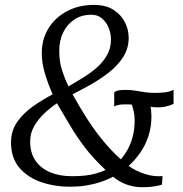

<svg xmlns="http://www.w3.org/2000/svg" viewBox="-20 -772 764 802"><path d="M271.5 8Q209 8 152.8 -11Q96.5 -30 61.2 -71Q26 -112 26 -177.5Q26 -226.5 52.8 -264Q79.5 -301.5 119.8 -329.2Q160 -357 200 -378Q181.5 -419 168 -464Q154.5 -509 154.5 -549Q154.5 -609 183 -654.5Q211.5 -700 260.8 -725.8Q310 -751.5 372 -751.5Q422 -751.5 454 -731Q486 -710.5 501.8 -679.2Q517.5 -648 517.5 -614.5Q517.5 -569.5 494.5 -533.8Q471.5 -498 435.5 -469.8Q399.5 -441.5 359 -418.8Q318.5 -396 283 -378Q312 -326 343.2 -277Q374.5 -228 409.8 -185Q445 -142 484.5 -106.5Q502 -126 515 -150.8Q528 -175.5 535.2 -205Q542.5 -234.5 542.5 -268.5Q542.5 -290 538.8 -306.2Q535 -322.5 531 -335Q523 -336 516.5 -336Q510 -336 500 -336Q489.5 -336 477.5 -334.2Q465.5 -332.5 457 -327V-386Q463 -392 474.5 -394.2Q486 -396.5 503 -396.5Q525 -396.5 544 -393.5Q563 -390.5 582.8 -387.2Q602.5 -384 626 -384Q654 -384 672.2 -386.8Q690.5 -389.5 705 -397V-338Q689.5 -330.5 672 -327Q654.5 -323.5 642 -323.5Q632.5 -323.5 625.5 -324Q618.5 -324.5 609 -326Q610.5 -318 611.5 -307.8Q612.5 -297.5 612.5 -285.5Q612.5 -241.5 600.2 -204Q588 -166.5 566.5 -135.2Q545 -104 517.5 -79Q547.5 -57 586.2 -45Q625 -33 659 -36.5L656.5 -0.5Q637.5 4.5 622.5 6.8Q607.5 9 595.2 9.5Q583 10 572.5 10Q541.5 10 510.2 -0.8Q479 -11.5 452.5 -34Q426 -20 397.2 -10.8Q368.5 -1.5 337.5 3.2Q306.5 8 271.5 8ZM280.5 -36Q311.5 -36 336.2 -38.8Q361 -41.5 381.8 -47.5Q402.5 -53.5 421 -62Q369 -111 334.8 -156Q300.5 -201 273.5 -246.5Q246.5 -292 218 -340.5Q191.5 -323 165.8 -299Q140 -275 123 -245.5Q106 -216 106 -180.5Q106 -133.5 128 -101.2Q150 -69 189.2 -52.5Q228.5 -36 280.5 -36ZM266 -411Q294 -427.5 324.8 -446.2Q355.5 -465 382.5 -488.2Q409.5 -511.5 426.5 -540.8Q443.5 -570 443.5 -607.5Q443.5 -632 434 -655.5Q424.5 -679 406.2 -694.8Q388 -710.5 362 -710.5Q320.5 -710.5 290.2 -690.2Q260 -670 243.8 -636.2Q227.5 -602.5 227.5 -560.5Q227.5 -513 240 -475.8Q252.5 -438.5 266 -411Z"/></svg>

Font: Merriweather 20pt Light
Style: Italic
Weight: 300
Italic angle: -7.8°
Version: Version 2.101